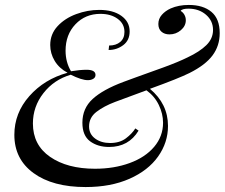

<svg xmlns="http://www.w3.org/2000/svg" viewBox="-20 -742 908 776"><path d="M868 -608Q868 -557 839 -518Q810 -479 746 -447Q702 -425 586 -383Q659 -322 659 -233Q659 -166 619 -109.5Q579 -53 503.5 -19.5Q428 14 326 14Q193 14 115.5 -42.5Q38 -99 38 -197Q38 -285 98.5 -353.5Q159 -422 253 -448Q219 -466 201 -496Q183 -526 183 -560Q183 -604 212.5 -636Q242 -668 288 -685Q334 -702 381 -702Q437 -702 470.5 -678Q504 -654 504 -615Q504 -579 478 -559.5Q452 -540 419 -540L421 -558Q449 -558 466 -572.5Q483 -587 483 -613Q483 -646 455.5 -666Q428 -686 386 -686Q325 -686 285 -644Q245 -602 245 -537Q245 -491 267 -454Q303 -460 330 -460Q366 -460 366 -439Q366 -429 357 -423.5Q348 -418 335 -418Q310 -418 266 -440Q198 -420 155.5 -365.5Q113 -311 113 -243Q113 -156 182.5 -108Q252 -60 364 -60Q441 -60 504 -83Q567 -106 603 -148.5Q639 -191 639 -246Q639 -282 622 -317.5Q605 -353 572 -377L445 -330Q400 -313 370 -290Q340 -267 340 -231Q340 -200 364.5 -182Q389 -164 425 -164Q464 -164 489 -183Q514 -202 527 -223L540 -214Q500 -148 421 -148Q375 -148 344 -171Q313 -194 313 -246Q313 -304 354.5 -342Q396 -380 479 -411L528 -429Q579 -447 640.5 -469.5Q702 -492 738 -510Q787 -533 814 -559.5Q841 -586 841 -621Q841 -658 812.5 -682.5Q784 -707 742 -707Q716 -707 710 -698Q720 -692 725.5 -682Q731 -672 731 -660Q731 -637 711 -620Q691 -603 665 -603Q645 -603 632.5 -614Q620 -625 620 -645Q620 -666 634 -682Q648 -698 670 -708Q702 -722 743 -722Q801 -722 834.5 -694Q868 -666 868 -608Z"/></svg>

Font: Playfair Display
Style: Italic
Weight: 400
Italic angle: -14°
Designer: Claus Eggers Sørensen
Foundry: Claus Eggers Sørensen
Version: Version 1.200; ttfautohint (v1.6)